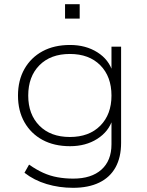

<svg xmlns="http://www.w3.org/2000/svg" viewBox="-20 -710 702 918"><path d="M329 188Q263 188 203 170Q143 152 97 116L119 77Q153 101 186 116Q219 131 255 137.5Q291 144 330 144Q417 144 465 101Q513 58 513 -20V-139H518Q500 -81 445 -46Q390 -11 315 -11Q239 -11 183.5 -41Q128 -71 97 -125.5Q66 -180 66 -253Q66 -326 97 -380.5Q128 -435 183.5 -465Q239 -495 315 -495Q390 -495 445.5 -460Q501 -425 519 -365H513V-487H559V-27Q559 42 532.5 90Q506 138 454.5 163Q403 188 329 188ZM314 -55Q406 -55 459.5 -109Q513 -163 513 -253Q513 -344 459.5 -398Q406 -452 314 -452Q222 -452 168.5 -398Q115 -344 115 -253Q115 -163 168.5 -109Q222 -55 314 -55ZM291 -621V-690H361V-621Z"/></svg>

Font: Nunito Sans 10pt SemiExpanded ExtraLight
Style: Regular
Weight: 250
Width: 6
Designer: Vernon Adams
Foundry: Vernon Adams
Version: Version 3.101;gftools[0.9.27]